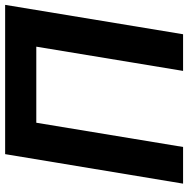

<svg xmlns="http://www.w3.org/2000/svg" viewBox="-12 -756 768 785"><g transform="rotate(-90 372.5 -364.0)"><path d="M744.6 -727.5 624.5 0H474.6L573.7 -600.1H262.7L163.6 0H13.7L134.3 -727.5Z"/></g></svg>

Font: Inter 28pt
Style: Bold Italic
Weight: 700
Italic angle: -9.3988°
Designer: Rasmus Andersson
Foundry: rsms
Version: Version 4.001;git-66647c0bb